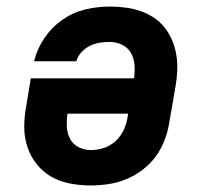

<svg xmlns="http://www.w3.org/2000/svg" viewBox="-20 -558 640 586"><path d="M256 8Q224 8 193 2Q162 -4 136 -19Q110 -34 91.5 -57.5Q73 -81 63.5 -110Q54 -139 54 -170.5Q54 -202 60 -234L74 -319H389Q392 -339 390.5 -359.5Q389 -380 379.5 -396.5Q370 -413 352.5 -421.5Q335 -430 314 -430Q299 -430 283.5 -427.5Q268 -425 254 -418Q240 -411 228.5 -398.5Q217 -386 213 -371H84Q93 -408 115 -441Q137 -474 169.5 -497Q202 -520 239.5 -529Q277 -538 314 -538Q338 -538 362 -535Q386 -532 408 -524.5Q430 -517 449 -504.5Q468 -492 482 -474.5Q496 -457 505 -436Q514 -415 518 -391.5Q522 -368 521 -344Q520 -320 516 -296L497 -186Q493 -159 483 -132Q473 -105 456 -81.5Q439 -58 415.5 -40Q392 -22 365 -11Q338 0 310.5 4Q283 8 256 8ZM258 -100Q278 -100 298.5 -107Q319 -114 334.5 -129Q350 -144 358.5 -163.5Q367 -183 370 -204L371 -211H186Q183 -191 184 -171Q185 -151 194 -134Q203 -117 220.5 -108.5Q238 -100 258 -100Z"/></svg>

Font: Iosevka Slab XBdExObl
Style: Regular
Weight: 800
Width: 7
Italic angle: -9°
Monospace: yes
Designer: Belleve Invis
Foundry: Belleve Invis
Version: Version 11.1.0; ttfautohint (v1.8.3)